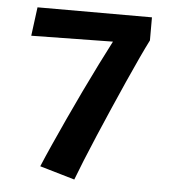

<svg xmlns="http://www.w3.org/2000/svg" viewBox="-48 -656 635 713"><g transform="rotate(5 269.5 -299.5)"><path d="M255 13.1 124.9 -24.9Q139 -59 160.3 -106.5Q181.7 -154.1 206.4 -207.8Q231.1 -261.5 257.4 -316.3Q283.6 -371.1 308.5 -420.9Q333.4 -470.8 353.5 -509.5L49.3 -504.9L63.3 -612H489.9V-526Q476.4 -499.5 457 -457.9Q437.6 -416.4 415 -365.6Q392.4 -314.9 369 -261.2Q345.6 -207.5 323.7 -156Q301.8 -104.5 283.9 -60.4Q266 -16.3 255 13.1Z"/></g></svg>

Font: Ancizar Sans Thin
Style: Regular
Weight: 100
Designer: Cesar Puertas, Viviana Monsalve, Julian Moncada, Julian Prieto, Jose Castro, Mariel Hernandez, Felipe Aragon, Sara Alarc
Version: Version 8.100